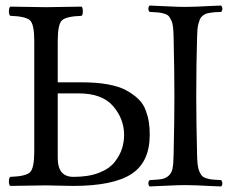

<svg xmlns="http://www.w3.org/2000/svg" viewBox="-20 -671 836 695"><path d="M693.4 -109.9Q693.8 -88.4 695.6 -74.5Q697.3 -60.5 701.7 -50.3Q706.1 -40 711.2 -34.4Q716.3 -28.8 727.5 -25.4Q738.8 -22 749.8 -21Q760.7 -20 780.3 -19Q784.7 -14.6 784.9 -7.6Q785.2 -0.5 780.3 3.9Q760.3 3.4 737.8 2.2Q715.3 1 694.1 0Q672.9 -1 651.4 -1Q623.5 -1 582.8 1.2Q542 3.4 521.5 3.9Q517.1 -0.5 517.1 -7.6Q517.1 -14.6 521.5 -19Q551.3 -20.5 564.9 -22.7Q578.6 -24.9 589.8 -34.4Q601.1 -43.9 604.5 -61Q607.9 -78.1 608.4 -109.9Q611.3 -234.4 611.3 -321.8Q611.3 -412.1 608.4 -537.1Q607.9 -558.6 606.4 -572.5Q605 -586.4 600.3 -596.7Q595.7 -606.9 590.8 -612.5Q585.9 -618.2 574.5 -621.6Q563 -625 552.2 -626Q541.5 -627 521.5 -627.9Q517.1 -632.3 517.1 -639.4Q517.1 -646.5 521.5 -650.9Q543 -650.4 583 -648.2Q623 -646 650.4 -646Q672.4 -646 693.8 -647Q715.3 -647.9 738 -649.2Q760.7 -650.4 780.3 -650.9Q784.7 -646.5 784.9 -639.4Q785.2 -632.3 780.3 -627.9Q765.1 -627.4 756.3 -626.7Q747.6 -626 737.8 -624.3Q728 -622.6 722.7 -619.9Q717.3 -617.2 711.7 -612.3Q706.1 -607.4 703.6 -601.3Q701.2 -595.2 698.5 -585.7Q695.8 -576.2 694.8 -564.7Q693.8 -553.2 693.4 -537.1Q690.4 -436.5 690.4 -320.8Q690.4 -233.4 693.4 -109.9ZM246.1 -30.8Q300.3 -30.8 338.1 -45.4Q376 -60.1 395 -84.5Q414.1 -108.9 421.6 -133.1Q429.2 -157.2 429.2 -183.1Q429.2 -240.2 389.6 -286.6Q350.1 -333 264.2 -333H189V-98.1Q189 -30.8 246.1 -30.8ZM104 -122.1V-522.9Q104 -583 88.6 -597.4Q73.2 -611.8 17.1 -613.8Q12.2 -617.7 12.2 -629.9Q12.2 -642.1 17.1 -647Q117.2 -645 146 -645Q178.2 -645 275.9 -647Q279.8 -642.1 279.8 -630.1Q279.8 -618.2 275.9 -613.8Q219.7 -611.8 204.3 -597.4Q189 -583 189 -522.9V-373H276.9Q330.1 -373 371.1 -365.5Q412.1 -357.9 438 -343.5Q463.9 -329.1 481.4 -312Q499 -294.9 507.6 -271.5Q516.1 -248 519 -228Q522 -208 522 -183.1Q522 -84 455.6 -41Q389.2 2 244.1 2Q225.1 2 193.1 1Q161.1 0 147 0Q114.7 0 17.1 2Q12.2 -2 12.2 -13.9Q12.2 -25.9 17.1 -30.8Q73.2 -32.7 88.6 -47.4Q104 -62 104 -122.1Z"/></svg>

Font: Linux Libertine Display
Style: Regular
Weight: 400
Designer: Philipp H. Poll
Foundry: Philipp H. Poll
Version: Version 5.0.9